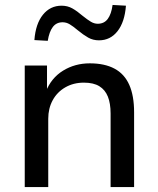

<svg xmlns="http://www.w3.org/2000/svg" viewBox="-20 -756 640 776"><path d="M80 0V-491H170V-385H165Q187 -441 235 -470.5Q283 -500 343 -500Q403 -500 443 -478.5Q483 -457 502.5 -413Q522 -369 522 -302V0H427V-297Q427 -338 416 -365.5Q405 -393 381.5 -407.5Q358 -422 319 -422Q277 -422 244 -403Q211 -384 193 -351Q175 -318 175 -276V0ZM173 -591 119 -594Q124 -660 153.5 -696.5Q183 -733 229 -733Q253 -733 272.5 -722Q292 -711 314 -692Q334 -676 347.5 -668Q361 -660 375 -660Q401 -660 415.5 -679.5Q430 -699 435 -736L489 -733Q484 -667 455 -630Q426 -593 380 -593Q356 -593 336.5 -604Q317 -615 294 -634Q275 -650 261.5 -658Q248 -666 233 -666Q208 -666 193.5 -647Q179 -628 173 -591Z"/></svg>

Font: Nunito Sans 12pt ExtraLight 10pt Medium
Style: Regular
Weight: 500
Version: Version 3.101;gftools[0.9.27]